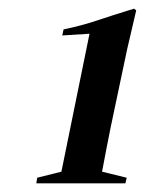

<svg xmlns="http://www.w3.org/2000/svg" viewBox="-20 -840 335 444"><path d="M64 -416 66 -429 122 -443 187 -762 124 -758 127 -772Q170 -781 204 -792.5Q238 -804 290 -820L295 -816L274 -726L236 -546Q232 -525 226.5 -498Q221 -471 216 -443L273 -429L270 -416Z"/></svg>

Font: DM Serif Text
Style: Italic
Weight: 400
Italic angle: -12°
Designer: Colophon Foundry, Frank Grießhammer
Foundry: Colophon Foundry
Version: Version 5.100; ttfautohint (v1.8.2)